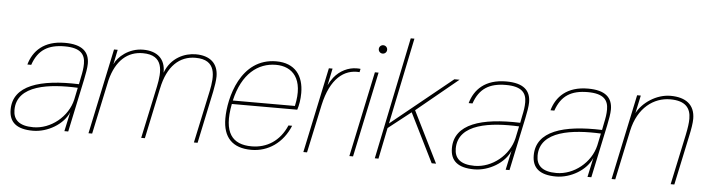

<svg xmlns="http://www.w3.org/2000/svg" viewBox="-46 -930 4212 1143"><g transform="rotate(5 2059.5 -358.0)"><path d="M320 -524C194 -524 131 -458 108 -376H131C162 -467 222 -503 320 -503C416 -503 443 -465 443 -410C443 -383 439 -359 432 -327L424 -286C192 -294 32 -245 32 -100C32 -25 77 14 175 14C263 14 357 -42 387 -116L362 0H385L452 -316C459 -349 466 -388 466 -412C466 -483 423 -524 320 -524ZM55 -100C55 -250 251 -272 419 -264L404 -192C380 -88 280 -7 175 -7C89 -7 55 -43 55 -100Z M787 -524C702 -524 637 -467 618 -422L636 -510H614L506 0H528L597 -324C628 -447 698 -503 787 -503C914 -503 907 -404 888 -313L821 0H843L907 -303V-302C935 -440 1008 -503 1102 -503C1229 -503 1222 -404 1203 -313L1136 0H1158L1224 -312C1230 -340 1236 -381 1236 -403C1236 -481 1187 -524 1102 -524C1036 -524 954 -490 920 -398C922 -478 874 -524 787 -524Z M1583 -524C1369 -524 1310 -281 1310 -159C1310 -47 1366 14 1480 14C1580 14 1667 -45 1710 -150H1688C1647 -54 1570 -7 1480 -7C1365 -7 1307 -73 1341 -248H1732C1741 -275 1747 -311 1747 -349C1747 -451 1696 -524 1583 -524ZM1345 -269C1382 -432 1476 -503 1583 -503C1681 -503 1753 -434 1716 -269Z M2063 -524C2014 -524 1963 -500 1928 -456C1916 -440 1907 -426 1899 -409L1920 -510H1898L1790 0H1812L1874 -289C1909 -448 1989 -511 2082 -503L2086 -523C2079 -524 2071 -524 2063 -524Z M2195 -510H2173L2065 0H2087ZM2184 -650C2184 -636 2195 -625 2209 -625C2223 -625 2234 -636 2234 -650C2234 -664 2223 -675 2209 -675C2195 -675 2184 -664 2184 -650Z M2679 -510H2648L2283 -214L2390 -730H2368L2217 0H2239L2277 -186L2412 -292L2557 0H2583L2431 -306Z M2957 -524C2831 -524 2768 -458 2745 -376H2768C2799 -467 2859 -503 2957 -503C3053 -503 3080 -465 3080 -410C3080 -383 3076 -359 3069 -327L3061 -286C2829 -294 2669 -245 2669 -100C2669 -25 2714 14 2812 14C2900 14 2994 -42 3024 -116L2999 0H3022L3089 -316C3096 -349 3103 -388 3103 -412C3103 -483 3060 -524 2957 -524ZM2692 -100C2692 -250 2888 -272 3056 -264L3041 -192C3017 -88 2917 -7 2812 -7C2726 -7 2692 -43 2692 -100Z M3446 -524C3320 -524 3257 -458 3234 -376H3257C3288 -467 3348 -503 3446 -503C3542 -503 3569 -465 3569 -410C3569 -383 3565 -359 3558 -327L3550 -286C3318 -294 3158 -245 3158 -100C3158 -25 3203 14 3301 14C3389 14 3483 -42 3513 -116L3488 0H3511L3578 -316C3585 -349 3592 -388 3592 -412C3592 -483 3549 -524 3446 -524ZM3181 -100C3181 -250 3377 -272 3545 -264L3530 -192C3506 -88 3406 -7 3301 -7C3215 -7 3181 -43 3181 -100Z M3762 -510H3740L3632 0H3654L3717 -296C3747 -436 3841 -503 3939 -503C4029 -503 4062 -462 4062 -398C4062 -372 4058 -344 4049 -300L3985 0H4007L4070 -296C4079 -337 4085 -374 4085 -399C4085 -484 4029 -524 3939 -524C3854 -524 3772 -467 3739 -403Z"/></g></svg>

Font: Nacelle Thin
Style: Italic
Weight: 100
Italic angle: -12°
Designer: Sora Sagano
Foundry: Sora Sagano
Version: Version 1.000;FEAKit 1.0